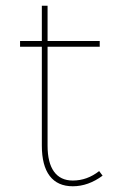

<svg xmlns="http://www.w3.org/2000/svg" viewBox="-20 -650 402 670"><path d="M338 -37Q288 0 234 0Q181 0 153.5 -36Q126 -72 126 -142V-487H50V-507H126V-630H146V-507H328V-487H146V-142Q146 -82 168.5 -51Q191 -20 234 -20Q284 -20 326 -53Z"/></svg>

Font: Montserrat-Arabic Thin
Style: Regular
Weight: 250
Designer: Mohamed Gaber
Foundry: Kief Type Foundry
Version: Version 5.008